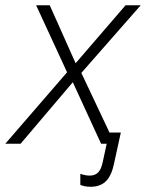

<svg xmlns="http://www.w3.org/2000/svg" viewBox="-55 -551 559 736"><path d="M292 165Q280.3 165 269.5 162.8Q258.8 160.6 252.9 157.7V115.2Q260.7 118.2 269.8 120.1Q278.8 122.1 289.6 122.1Q308.6 122.1 320.8 110.4Q333 98.6 338.9 69.8L354 0H332.5L224.1 -235.8L23.9 0H-34.7L202.1 -273.9L83.5 -530.8H135.7L234.9 -308.6L426.3 -530.8H484.4L256.8 -271.5L364.7 -43H408.2L381.8 77.6Q372.6 122.1 351.1 143.6Q329.6 165 292 165Z"/></svg>

Font: Open Sans Light
Style: Italic
Weight: 300
Italic angle: -12°
Designer: Monotype Design Team
Foundry: Monotype Imaging Inc.
Version: Version 3.003; ttfautohint (v1.8.4)